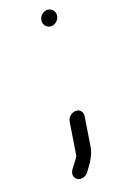

<svg xmlns="http://www.w3.org/2000/svg" viewBox="-121 -502 414 663"><g transform="rotate(-20 86.0 -171.0)"><path d="M87.1 -76 70 32C69.2 37.3 68.6 40.3 67.7 44.4C65.7 48 58 59 41.7 79.8C29.6 94.2 32.3 110.4 42.5 117.9C52 124.9 69.3 125.4 81.9 111.5L82.3 111.1L82.7 110.6C101.4 86.7 120.7 59.3 125 32L142.1 -76C144.4 -90.4 135.2 -103.5 119.5 -103.5C104.6 -103.5 89.6 -91.6 87.1 -76ZM120.6 -416.8C130.8 -404.1 148.4 -404.7 160.1 -414.7C172 -424.8 176.5 -443 165.6 -455.8C155.1 -468.3 137.3 -467.6 125.6 -457.2C114 -447 110.4 -429.5 120.6 -416.8Z"/></g></svg>

Font: MewTooHand
Style: BdWideIta
Weight: 400
Designer: Mew Too, Robert Jablonski
Version: Version 0.77